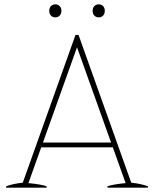

<svg xmlns="http://www.w3.org/2000/svg" viewBox="-20 -865 710 885"><path d="M207 -815Q207 -829 215 -837Q223 -845 235 -845Q247 -845 255 -837Q263 -829 263 -815Q263 -801 255 -793Q247 -785 235 -785Q223 -785 215 -793Q207 -801 207 -815ZM407 -815Q407 -829 415 -837Q423 -845 435 -845Q447 -845 455 -837Q463 -829 463 -815Q463 -801 455 -793Q447 -785 435 -785Q423 -785 415 -793Q407 -801 407 -815ZM662 -6V0H475V-6Q497 -15 559 -21L500 -186H170L111 -21Q173 -15 195 -6V0H8V-6Q38 -18 85 -23L328 -704H342L585 -23Q632 -18 662 -6ZM492 -208 335 -647 178 -208Z"/></svg>

Font: Trirong Thin
Style: Regular
Weight: 250
Designer: Katatrad Team
Foundry: CadsonDemak
Version: Version 1.001